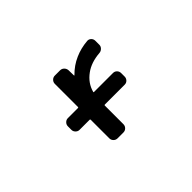

<svg xmlns="http://www.w3.org/2000/svg" viewBox="-72 -861 1145 1145"><g transform="rotate(-45 500.0 -288.5)"><path d="M413.1 -18.6Q398.4 -18.6 388.2 -28.8Q377.9 -39.1 377.9 -53.7V-210Q377.9 -214.8 374 -214.8H288.1Q274.4 -214.8 264.2 -225.1Q253.9 -235.4 253.9 -249V-278.3Q253.9 -293 264.2 -303.2Q274.4 -313.5 288.1 -313.5H374Q377.9 -313.5 377.9 -317.4V-512.7Q377.9 -527.3 388.2 -537.6Q398.4 -547.9 413.1 -547.9H457Q471.7 -547.9 481.9 -537.6Q492.2 -527.3 493.2 -512.7L494.1 -467.8Q494.1 -465.8 495.1 -465.8Q496.1 -465.8 497.1 -466.8Q538.1 -508.8 589.8 -531.2Q637.7 -552.7 696.3 -557.6Q697.3 -557.6 698.2 -557.6Q710.9 -557.6 720.7 -547.9Q730.5 -538.1 730.5 -523.4V-490.2Q730.5 -476.6 720.2 -466.3Q710 -456.1 696.3 -455.1Q622.1 -449.2 574.2 -414.1Q521.5 -376 505.9 -317.4Q503.9 -313.5 508.8 -313.5H668.9Q683.6 -313.5 693.4 -303.2Q703.1 -293 703.1 -278.3V-249Q703.1 -235.4 693.4 -225.1Q683.6 -214.8 668.9 -214.8H501Q497.1 -214.8 497.1 -210V-53.7Q497.1 -39.1 486.8 -28.8Q476.6 -18.6 461.9 -18.6Z"/></g></svg>

Font: Rounded-L Mgen+ 1m medium
Style: Regular
Weight: 500
Designer: [Source Han Sans]
Ryoko NISHIZUKA  (kana & ideographs); Paul D. Hunt (Latin, Greek & Cyrillic); Wenlong ZHANG  (bopomofo
Version: Version 1.059.20150602